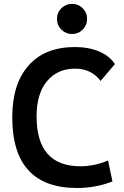

<svg xmlns="http://www.w3.org/2000/svg" viewBox="-20 -941 626 971"><path d="M370.1 9.8Q42 9.8 42 -347.7Q42 -517.1 124.8 -610.1Q207.5 -703.1 358.4 -703.1Q428.2 -703.1 481.4 -680.7Q534.7 -658.2 561 -616.7L488.8 -531.7Q442.4 -593.8 359.4 -593.8Q271 -593.8 218 -530.8Q165 -467.8 165 -352.5Q165 -100.1 386.7 -100.1Q457.5 -100.1 526.4 -129.4L548.8 -23.4Q463.9 9.8 370.1 9.8ZM344.2 -769Q313 -769 290.5 -791.3Q268.1 -813.5 268.1 -845.2Q268.1 -877.4 290.5 -899.4Q313 -921.4 344.2 -921.4Q376 -921.4 398.2 -899.4Q420.4 -877.4 420.4 -845.2Q420.4 -813.5 398.2 -791.3Q376 -769 344.2 -769Z"/></svg>

Font: Caskaydia Cove SemiBold
Style: Regular
Weight: 600
Monospace: yes
Designer: Aaron Bell
Foundry: Saja Typeworks
Version: Version 4.300; ttfautohint (v1.8.3)